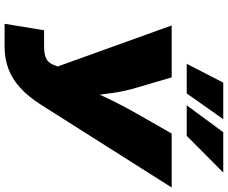

<svg xmlns="http://www.w3.org/2000/svg" viewBox="-98 -894 992 836"><g transform="rotate(90 398.0 -476.0)"><path d="M83.5 0 111.8 -171.9H178.7Q217.8 -171.9 235.6 -181.4Q253.4 -190.9 261.2 -210.4L269.5 -231L90.8 -727.5H316.9L360.8 -578.1Q377 -524.4 384.5 -472.7Q392.1 -420.9 395.5 -375.2Q398.9 -329.6 400.9 -294.4H338.9Q354.5 -329.6 374.3 -374.8Q394 -419.9 419.4 -471.7Q444.8 -523.4 476.1 -578.1L561.5 -727.5H796.4L436.5 -159.2Q401.4 -104 362.8 -68.6Q324.2 -33.2 279.8 -16.6Q235.4 0 182.6 0ZM386.7 -793H257.8L339.8 -952.1H499ZM571.3 -793H438.5L555.7 -952.1H731.4Z"/></g></svg>

Font: Inter 20pt Black
Style: Italic
Weight: 900
Italic angle: -9.3988°
Version: Version 4.001;git-66647c0bb